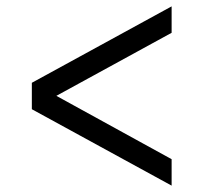

<svg xmlns="http://www.w3.org/2000/svg" viewBox="-20 -592 639 603"><path d="M80 -332 519 -572V-489L157 -291L519 -92V-9L80 -249Z"/></svg>

Font: MedMera Sans
Style: Regular
Weight: 400
Designer: Kasper Nordkvist
Foundry: UNCUT.wtf
Version: Version 1.300